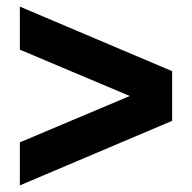

<svg xmlns="http://www.w3.org/2000/svg" viewBox="-20 -582 580 580"><path d="M40 -22V-152L372 -292L40 -432V-562L500 -367V-217Z"/></svg>

Font: Geist
Style: Bold
Weight: 400
Designer: Basement.studio, Andrés Briganti, Mateo Zaragoza
Foundry: Basement.studio, Vercel, Andrés Briganti, Guido Ferreyra, Mateo Zaragoza
Version: Version 1.401